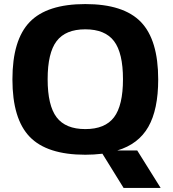

<svg xmlns="http://www.w3.org/2000/svg" viewBox="-20 -739 849 943"><path d="M587 184 483 16Q440 21 399 21Q211 21 126 -67Q41 -155 41 -349Q41 -543 126 -631Q211 -719 399 -719Q587 -719 672 -631Q757 -543 757 -349Q757 -201 708.5 -116Q660 -31 556 0H654L769 184ZM540 -537Q496 -595 399 -595Q302 -595 258 -537Q214 -479 214 -350Q214 -221 258 -163Q302 -105 399 -105Q496 -105 540 -163Q584 -221 584 -350Q584 -479 540 -537Z"/></svg>

Font: Fivo Sans Modern
Style: Regular
Weight: 700
Designer: Alexander Slobzheninov
Foundry: Alexander Slobzheninov
Version: 1.0